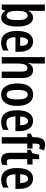

<svg xmlns="http://www.w3.org/2000/svg" viewBox="1264 -2070 815 3384"><g transform="rotate(90 1672.0 -377.5)"><path d="M171 -560V-760H59V0H150L166 -62H172C205 -10 240 10 290 10C391 10 448 -94 448 -273C448 -452 390 -552 290 -552C241 -552 201 -527 172 -472H167C170 -510 171 -539 171 -560ZM256 -456C310 -456 334 -395 334 -274C334 -145 308 -85 257 -85C198 -85 171 -140 171 -260V-284C171 -388 189 -456 256 -456Z M713 -552C589 -552 525 -451 525 -268C525 -102 584 10 730 10C782 10 828 -2 870 -26V-121C826 -93 788 -82 744 -82C671 -82 636 -134 635 -242H893V-309C893 -453 831 -552 713 -552ZM715 -464C764 -464 789 -406 789 -325H636C639 -422 667 -464 715 -464Z M1099 -574V-760H987V0H1099V-269C1099 -396 1121 -453 1184 -453C1225 -453 1242 -417 1242 -333V0H1354V-362C1354 -485 1308 -553 1215 -553C1161 -553 1118 -524 1098 -472H1090C1096 -504 1099 -538 1099 -574Z M1846 -273C1846 -455 1770 -553 1649 -553C1510 -553 1450 -442 1450 -273C1450 -113 1513 10 1647 10C1789 10 1846 -115 1846 -273ZM1564 -271C1564 -397 1589 -458 1648 -458C1707 -458 1732 -396 1732 -273C1732 -147 1707 -85 1648 -85C1589 -85 1564 -149 1564 -271Z M2111 -552C1987 -552 1923 -451 1923 -268C1923 -102 1982 10 2128 10C2180 10 2226 -2 2268 -26V-121C2224 -93 2186 -82 2142 -82C2069 -82 2034 -134 2033 -242H2291V-309C2291 -453 2229 -552 2111 -552ZM2113 -464C2162 -464 2187 -406 2187 -325H2034C2037 -422 2065 -464 2113 -464Z M2597 -450V-543H2510V-573C2510 -645 2521 -670 2553 -670C2569 -670 2585 -666 2603 -660L2629 -745C2593 -759 2567 -765 2533 -765C2433 -765 2398 -699 2398 -567V-544L2334 -510V-450H2398V0H2510V-450Z M2830 -88C2796 -88 2784 -111 2784 -159V-450H2879V-543H2784V-660H2708L2680 -540L2620 -511V-450H2673V-152C2673 -43 2709 10 2794 10C2830 10 2860 2 2886 -12V-101C2867 -93 2847 -88 2830 -88Z M3129 -552C3005 -552 2941 -451 2941 -268C2941 -102 3000 10 3146 10C3198 10 3244 -2 3286 -26V-121C3242 -93 3204 -82 3160 -82C3087 -82 3052 -134 3051 -242H3309V-309C3309 -453 3247 -552 3129 -552ZM3131 -464C3180 -464 3205 -406 3205 -325H3052C3055 -422 3083 -464 3131 -464Z"/></g></svg>

Font: Noto Sans Myanmar ExtraCondensed SemiBold
Style: Regular
Weight: 600
Width: 2
Designer: Monotype Design Team
Foundry: Monotype Imaging Inc.
Version: Version 2.107